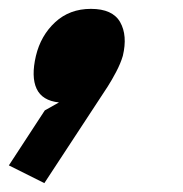

<svg xmlns="http://www.w3.org/2000/svg" viewBox="-67 -223 412 433"><path d="M210 -97Q205 -80 195 -61Q185 -42 176 -28L33 190L-47 150L34 26L66 8Q28 4 15.5 -23Q3 -50 14 -97Q25 -143 57.5 -173Q90 -203 138 -203Q187 -203 204 -173Q221 -143 210 -97Z"/></svg>

Font: TypoPRO Sinkin Sans
Style: 800 Black Italic
Weight: 900
Italic angle: -112°
Designer: Keith Bates
Foundry: K-Type
Version: Sinkin Sans (version 1.0)  by Keith Bates   •   © 2014   www